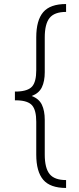

<svg xmlns="http://www.w3.org/2000/svg" viewBox="-20 -785 390 949"><path d="M306.6 144Q228 144 193.6 103.5Q159.2 63 159.2 -21V-183.1Q159.2 -240.2 138.9 -263.9Q118.7 -287.6 64 -289.1H53.7V-332.5H64.5Q118.7 -334.5 138.9 -357.7Q159.2 -380.9 159.2 -438V-600.1Q159.2 -684.6 193.6 -724.9Q228 -765.1 306.6 -765.1V-726.1Q249 -726.1 225.1 -696.3Q201.2 -666.5 201.2 -600.1V-428.2Q201.2 -383.3 187 -353.8Q172.9 -324.2 136.7 -310.5Q172.9 -296.9 187 -267.3Q201.2 -237.8 201.2 -192.4V-21Q201.2 45.4 225.1 75.2Q249 105 306.6 105Z"/></svg>

Font: Inter Display ExtraLight
Style: Regular
Weight: 200
Designer: Rasmus Andersson
Foundry: rsms
Version: Version 4.000;git-a52131595